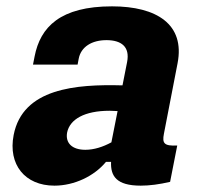

<svg xmlns="http://www.w3.org/2000/svg" viewBox="-20 -573 660 605"><path d="M333 -553C170 -553 107 -488 89 -395L84 -369.5H224.5L228 -388C235 -425 269 -447 317 -446.5C361.5 -446 390 -426.5 380.5 -377.5L366 -304C219.5 -308 51.5 -295 23 -147.5C5 -54.5 58.5 12 151.5 12C214 12 277 -18 314 -63H330C328 -18.5 346.5 12 423.5 12C451.5 12 482 8 516 0L538.5 -114.5C497.5 -112.5 490.5 -121 496.5 -151.5L539.5 -373.5C563.5 -496.5 473.5 -553 333 -553ZM191.5 -155.5C200 -197 246 -224 325.5 -224L350.5 -223L331 -124.5C304.5 -110 276 -101 249 -101C207 -101 185.5 -122.5 191.5 -155.5Z"/></svg>

Font: Monaspace Neon ExtraBold
Style: Italic
Weight: 800
Italic angle: -11°
Designer: Riley Cran & the Lettermatic Team
Foundry: Lettermatic
Version: Version 1.200 (Monaspace Neon)